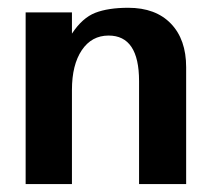

<svg xmlns="http://www.w3.org/2000/svg" viewBox="-20 -466 559 486"><path d="M451.2 0V-295.9Q451.2 -366.2 412.6 -406.2Q374 -446.3 304.7 -446.3Q253.9 -446.3 221.2 -433.6Q188.5 -420.9 162.1 -380.9V-434.6H44.9V0H162.1V-238.3Q162.1 -301.8 187 -338.9Q211.9 -376 254.9 -376Q332 -376 332 -260.7V0Z"/></svg>

Font: Namkio Khamti Book
Style: Bold
Weight: 800
Designer: Debbi Hosken
Foundry: SIL International
Version: Version 3.917